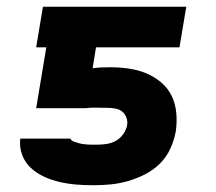

<svg xmlns="http://www.w3.org/2000/svg" viewBox="-20 -540 640 568"><path d="M256 8Q231 8 206 6Q181 4 157 -1.5Q133 -7 111 -17Q89 -27 71.5 -43Q54 -59 45.5 -82Q37 -105 40 -130H188Q191 -124 197.5 -121.5Q204 -119 211 -117Q218 -115 224.5 -114Q231 -113 238 -112.5Q245 -112 252 -112Q259 -112 266 -112Q280 -112 294.5 -114Q309 -116 322 -123Q335 -130 344 -142.5Q353 -155 356 -169Q358 -181 354 -192Q350 -203 341.5 -210Q333 -217 320.5 -219Q308 -221 296 -221H291Q277 -221 262.5 -221.5Q248 -222 234 -220H87L117 -400H87L107 -520H531L511 -400H264L254 -338Q267 -340 280 -340.5Q293 -341 306 -341Q334 -341 361.5 -337Q389 -333 413 -323Q437 -313 457 -296Q477 -279 488 -256Q499 -233 501.5 -206Q504 -179 500 -151Q495 -125 484 -100.5Q473 -76 453.5 -56.5Q434 -37 409.5 -24.5Q385 -12 359 -4.5Q333 3 307.5 5.5Q282 8 256 8Z"/></svg>

Font: Iosevka Heavy Extended
Style: Italic
Weight: 900
Width: 7
Italic angle: -9°
Monospace: yes
Designer: Belleve Invis
Foundry: Belleve Invis
Version: Version 32.5.0; ttfautohint (v1.8.4)